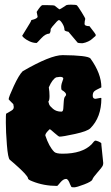

<svg xmlns="http://www.w3.org/2000/svg" viewBox="-20 -774 477 822"><path d="M141 -703 137 -723Q155 -752 162 -752H183Q213 -752 215 -749Q233 -734 235 -734Q237 -734 260 -749Q262 -754 284 -754Q306 -754 309.5 -751Q313 -748 329 -722.5Q345 -697 345 -693Q342 -682 342 -672Q342 -662 363 -662Q390 -628 390 -624.5Q390 -621 388 -619Q386 -617 383 -615Q380 -613 374.5 -607.5Q369 -602 357.5 -596.5Q346 -591 334 -589Q311 -589 311 -593L273 -638Q256 -641 256 -646Q256 -659 247 -673.5Q238 -688 232 -688Q227 -688 204 -660L197 -650Q197 -634 191 -630Q175 -630 156.5 -610Q138 -590 137 -590Q121 -590 105.5 -597.5Q90 -605 82.5 -612Q75 -619 75 -621L94 -652Q114 -683 114 -688Q141 -694 141 -703ZM244 -389Q242 -391 242 -402.5Q242 -414 251 -437Q251 -445 237 -445L221 -443Q204 -435 189 -400Q192 -381 192 -362.5Q192 -344 187 -339Q188 -334 190.5 -327Q193 -320 207 -308Q221 -296 243 -296Q250 -296 251 -309Q252 -322 253 -339Q254 -356 258.5 -360.5Q263 -365 263 -369Q263 -378 244 -389ZM414 -154 422 -76Q422 -70 419.5 -64Q417 -58 397.5 -36Q378 -14 375.5 -5.5Q373 3 340.5 15.5Q308 28 297.5 28Q287 28 285.5 26Q284 24 280 15Q272 -8 263 -8Q251 -8 238.5 7Q226 22 225 22Q167 22 118 2Q100 -5 100 -10Q100 -22 42 -73L22 -90Q14 -97 9.5 -154Q5 -211 5 -248.5Q5 -286 6 -287Q7 -288 19 -294.5Q31 -301 35 -305Q39 -309 39 -316L37 -328Q17 -348 17 -349Q17 -358 39 -405.5Q61 -453 77 -469Q196 -538 248 -538Q354 -537 367 -524Q414 -459 414 -400Q390 -389 383.5 -383Q377 -377 377 -364Q377 -351 389 -351L411 -355Q414 -355 414 -353Q414 -272 367 -225Q354 -212 301.5 -200.5Q249 -189 235 -189Q231 -189 213 -205Q195 -221 193.5 -221Q192 -221 183 -211Q174 -201 174 -194Q190 -146 212 -124Q220 -116 248 -116Q332 -116 372 -156Q384 -172 388.5 -172Q393 -172 403.5 -167.5Q414 -163 414 -159Z"/></svg>

Font: Piedra
Style: Regular
Weight: 400
Designer: Angel Koziupa & Ale Paul
Foundry: Angel Koziupa and Alejandro Paul
Version: Version 1.000